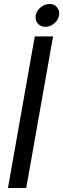

<svg xmlns="http://www.w3.org/2000/svg" viewBox="-20 -946 318 966"><path d="M112 0H20L155 -763H247ZM159 -859Q159 -886 181 -906Q203 -926 230 -926Q251 -926 264.5 -912Q278 -898 278 -878Q278 -852 256.5 -831.5Q235 -811 209 -811Q187 -811 173 -824.5Q159 -838 159 -859Z"/></svg>

Font: Open Sauce Sans
Style: Italic
Weight: 400
Italic angle: -10°
Designer: Alfredo Marco Pradil
Foundry: Creative Sauce Fz LLC
Version: Version 1.477